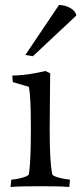

<svg xmlns="http://www.w3.org/2000/svg" viewBox="-20 -742 324 765"><path d="M161 -459 180 -450Q180 -437 179.5 -410Q179 -383 179 -350.5Q179 -318 178.5 -285.5Q178 -253 178 -229Q178 -156 180.5 -117Q183 -78 185.5 -63Q188 -48 188 -48Q189 -43 202.5 -38Q216 -33 232.5 -30Q249 -27 259 -26L256 3Q232 1 199.5 0.5Q167 0 141 0Q116 0 81 0.5Q46 1 22 3L25 -26Q36 -27 52 -30Q68 -33 81 -38Q94 -43 95 -48Q95 -48 97 -63Q99 -78 101 -117Q103 -156 103 -229Q103 -302 101 -337.5Q99 -373 97 -384.5Q95 -396 95 -396L31 -415L29 -441Q47 -441 71.5 -443.5Q96 -446 120 -450.5Q144 -455 161 -459ZM284 -680 111 -518 81 -523 215 -722Q240 -722 261 -709.5Q282 -697 284 -680Z"/></svg>

Font: Average
Style: Regular
Weight: 400
Designer: Eduardo Tunni
Foundry: Eduardo Rodriguez Tunni
Version: Version 1.003; ttfautohint (v1.8.4.7-5d5b)